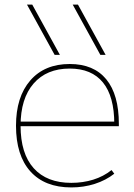

<svg xmlns="http://www.w3.org/2000/svg" viewBox="-20 -810 588 840"><path d="M219 -570 98 -790H121L242 -570ZM419 -570 298 -790H321L442 -570ZM292 10Q176 10 113 -60Q50 -130 50 -260Q50 -386 112.5 -458Q175 -530 285 -530Q390 -530 445 -463Q500 -396 500 -268Q500 -264 500 -263Q500 -262 500 -258H60V-278H490L480 -268Q480 -388 430.5 -449Q381 -510 285 -510Q184 -510 127 -444.5Q70 -379 70 -260Q70 -138 127.5 -74Q185 -10 292 -10Q343 -10 388 -24Q433 -38 468 -66L480 -50Q443 -21 394.5 -5.5Q346 10 292 10Z"/></svg>

Font: M PLUS 2 Thin
Style: Regular
Weight: 100
Designer: Coji Morishita
Foundry: UNDERFOREST DESIGN
Version: Version 1.001